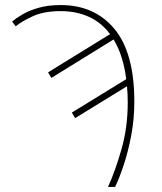

<svg xmlns="http://www.w3.org/2000/svg" viewBox="-20 -739 640 759"><path d="M407 0Q436 -64 460.5 -150Q485 -236 485 -334Q485 -368 482 -398L277 -272L264 -294L479 -426Q467 -521 429 -583L183 -431L170 -453L415 -604Q381 -650 331.5 -672.5Q282 -695 220 -695Q153 -695 109 -674.5Q65 -654 42 -635L28 -654Q42 -666 68 -681.5Q94 -697 132 -708Q170 -719 220 -719Q354 -719 432.5 -624.5Q511 -530 511 -337Q511 -269 499 -205Q487 -141 469.5 -88Q452 -35 435 0Z"/></svg>

Font: Noto Sans Mono Thin
Style: Regular
Weight: 100
Designer: Monotype Design Team
Foundry: Monotype Imaging Inc.
Version: Version 2.014